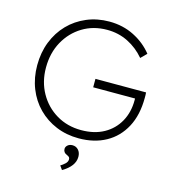

<svg xmlns="http://www.w3.org/2000/svg" viewBox="-131 -817 1030 1143"><g transform="rotate(15 383.5 -245.5)"><path d="M403 10Q328 10 264 -16.5Q200 -43 152.5 -91Q105 -139 79 -204.5Q53 -270 53 -347Q53 -426 79 -492Q105 -558 152 -606.5Q199 -655 263 -682Q327 -709 402 -709Q486 -709 555 -674Q624 -639 669 -582L634 -547Q590 -599 531 -628.5Q472 -658 402 -658Q317 -658 250.5 -617.5Q184 -577 145.5 -507Q107 -437 107 -347Q107 -260 146 -190.5Q185 -121 252.5 -81Q320 -41 405 -41Q486 -41 544.5 -73.5Q603 -106 635 -163.5Q667 -221 667 -295V-306H409V-358H721Q722 -347 722 -339.5Q722 -332 722 -325Q722 -219 682 -144Q642 -69 570.5 -29.5Q499 10 403 10ZM357 218 340 194Q354 186 367.5 173.5Q381 161 381 146Q381 138 377.5 133.5Q374 129 363 124Q339 115 339 92Q339 79 350.5 69Q362 59 380 59Q402 59 416.5 75Q431 91 431 117Q431 175 357 218Z"/></g></svg>

Font: Readex Pro ExtraLight
Style: Regular
Weight: 200
Designer: Bonnie Shaver-Troup, Thomas Jockin
Foundry: Lexend
Version: Version 1.203; ttfautohint (v1.8.3)